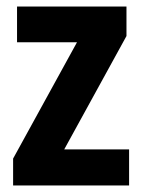

<svg xmlns="http://www.w3.org/2000/svg" viewBox="-20 -566 435 586"><path d="M374 0H20V-82L215 -437H32V-546H366V-456L176 -110H374Z"/></svg>

Font: Noto Sans Sinhala UI Condensed
Style: Bold
Weight: 700
Width: 3
Designer: Jelle Bosma - Monotype Design Team
Foundry: Monotype Imaging Inc.
Version: Version 2.006; ttfautohint (v1.8.4.7-5d5b)